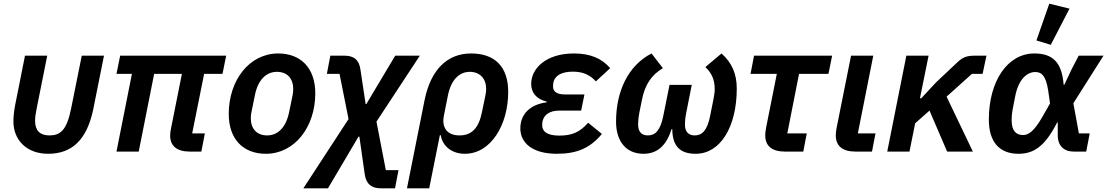

<svg xmlns="http://www.w3.org/2000/svg" viewBox="-20 -825 6026 1045"><path d="M237 -522H116L62 -251C56 -217 53 -191 53 -164C53 -64 124 12 242 12C373 12 453 -66 487 -228L546 -522H425L367 -234C343 -114 307 -88 249 -88C198 -88 171 -114 171 -167C171 -189 174 -208 181 -242Z M1076 0 1095 -99H1026L1091 -423H1191L1211 -522H634L614 -423H698L614 0H735L819 -423H970L911 -127C908 -113 906 -97 906 -88C906 -31 942 0 1013 0Z M1427 12C1583 12 1696 -133 1696 -317C1696 -456 1616 -534 1494 -534C1338 -534 1225 -389 1225 -205C1225 -66 1305 12 1427 12ZM1434 -88C1376 -88 1345 -126 1345 -182C1345 -196 1347 -209 1349 -217L1367 -305C1383 -389 1428 -434 1487 -434C1545 -434 1576 -396 1576 -340C1576 -326 1574 -314 1572 -304L1554 -217C1538 -133 1493 -88 1434 -88Z M1778 -522 1759 -423H1828L1877 -177L1631 200H1765L1931 -81H1936L1965 122C1972 177 2003 200 2053 200H2130L2149 101H2080L2029 -163L2265 -522H2131L1974 -259H1970L1942 -445C1935 -499 1907 -522 1854 -522Z M2195 200H2316L2374 -89H2379C2388 -30 2439 12 2510 12C2652 12 2746 -146 2746 -325C2746 -462 2673 -534 2544 -534C2415 -534 2325 -447 2291 -281ZM2481 -88C2407 -88 2384 -138 2396 -196L2418 -306C2435 -390 2479 -434 2537 -434C2593 -434 2626 -396 2626 -341C2626 -325 2623 -311 2621 -301L2603 -214C2586 -130 2549 -88 2481 -88Z M3181 -157C3135 -104 3091 -87 3024 -87C2957 -87 2931 -110 2931 -143C2931 -154 2932 -160 2933 -165C2941 -201 2972 -223 3024 -223H3143L3161 -311H3054C3009 -311 2990 -328 2990 -354C2990 -363 2991 -370 2992 -377C3000 -411 3032 -435 3098 -435C3153 -435 3192 -417 3223 -382L3301 -454C3255 -508 3191 -534 3104 -534C2951 -534 2871 -452 2871 -368C2871 -322 2899 -285 2956 -272L2955 -268C2862 -256 2812 -201 2812 -126C2812 -48 2877 12 3011 12C3120 12 3192 -19 3256 -96Z M3745 -363H3624L3590 -194C3574 -115 3547 -88 3506 -88C3472 -88 3453 -108 3453 -147C3453 -164 3455 -188 3460 -213L3474 -282C3490 -363 3525 -417 3588 -454L3526 -534C3398 -468 3333 -327 3333 -163C3333 -53 3390 12 3482 12C3552 12 3605 -26 3635 -122H3639C3640 -27 3683 12 3767 12C3899 12 3990 -132 3990 -343C3990 -424 3963 -484 3907 -534L3819 -460C3855 -427 3870 -388 3870 -340C3870 -324 3867 -303 3863 -284L3845 -194C3829 -113 3800 -88 3761 -88C3727 -88 3708 -108 3708 -147C3708 -160 3709 -180 3714 -206Z M4352 0 4371 -99H4265L4329 -423H4489L4509 -522H4084L4065 -423H4208L4149 -127C4146 -112 4145 -97 4145 -88C4145 -31 4181 0 4252 0Z M4745 -99H4649L4733 -522H4612L4533 -127C4530 -112 4529 -97 4529 -88C4529 -31 4565 0 4636 0H4726Z M5135 0H5275L5132 -299L5270 -423H5328L5349 -522H5285C5244 -522 5221 -514 5194 -489L5075 -377L4994 -290H4987L5034 -522H4913L4809 0H4930L4961 -154L5039 -223Z M5801 -778 5691 -805 5621 -605 5699 -581ZM5911 -99H5852L5822 -263L5986 -522H5851L5812 -447L5773 -364H5769C5760 -484 5711 -534 5610 -534C5463 -534 5362 -383 5362 -174C5362 -51 5421 12 5523 12C5604 12 5666 -25 5734 -159H5737V-92C5736 -32 5770 0 5824 0H5892ZM5548 -90C5510 -90 5486 -113 5486 -171C5486 -193 5488 -212 5492 -232L5506 -304C5524 -392 5568 -433 5615 -433C5651 -433 5673 -410 5685 -332L5695 -262L5654 -190C5608 -110 5578 -90 5548 -90Z"/></svg>

Font: Braiins Sans SemiBold
Style: Italic
Weight: 600
Italic angle: -11.31°
Designer: Mike Abbink, Paul van der Laan, Pieter van Rosmalen, Jiri Chlebus, Lubos Buracinsky
Foundry: Bold Monday, Sudetype
Version: Version 1.000;hotconv 1.0.109;makeotfexe 2.5.65596